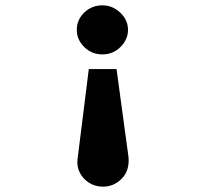

<svg xmlns="http://www.w3.org/2000/svg" viewBox="-20 -618 790 720"><path d="M364 -598Q402 -598 431 -570.5Q460 -543 460 -506Q460 -470 432 -442Q404 -414 364 -414Q324 -414 296 -441.5Q268 -469 268 -506Q268 -544 296 -571Q324 -598 364 -598ZM313 -359H417L462 -28Q466 22 436.5 52Q407 82 366 82Q338 82 315 68Q292 54 279.5 30Q267 6 271 -23Z"/></svg>

Font: Inconsolata ExtraExpanded Black
Style: Regular
Weight: 900
Width: 8
Monospace: yes
Designer: Raph Levien, Cyreal, Brenton Simpson
Foundry: Raph Levien, Cyreal, Google
Version: Version 3.001; ttfautohint (v1.8.2.53-6de2)